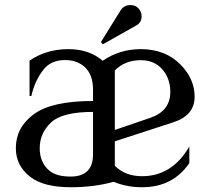

<svg xmlns="http://www.w3.org/2000/svg" viewBox="-20 -745 839 774"><path d="M505.4 -724.6Q526.4 -724.6 538.6 -710.9Q550.8 -697.3 550.8 -679.2Q550.8 -654.3 529.8 -642.6Q529.8 -642.6 394.5 -566.4L386.7 -575.2L465.8 -702.6Q479.5 -724.6 505.4 -724.6ZM266.6 9.8Q156.7 9.8 103 -31.2Q43.9 -76.2 43.9 -147.5Q43.9 -231 115.2 -283.7Q187.5 -337.9 355 -337.9V-383.8Q355 -443.8 321.8 -474.6Q291 -502.9 241.7 -502.9Q184.1 -502.9 153.3 -461.9Q119.6 -417.5 106.4 -357.9H99.1V-500.5Q167 -546.9 255.4 -546.9Q328.1 -546.9 378.9 -511.7Q386.7 -506.3 394 -500Q461.9 -546.9 547.9 -546.9Q647.5 -546.9 709.5 -482.9Q764.6 -425.8 764.6 -355Q764.6 -279.8 678.7 -252L442.9 -175.3V-76.7Q484.9 -34.7 552.7 -34.7Q673.8 -34.7 743.2 -154.3V-87.4Q676.8 9.8 552.7 9.8Q489.7 9.8 438.5 -12.2Q359.4 9.8 266.6 9.8ZM355 -293.9Q231.4 -293.9 186 -251.5Q140.1 -208.5 140.1 -147.5Q140.1 -90.8 177.7 -58.1Q206.5 -33.2 264.6 -33.2Q355 -33.2 355 -123ZM442.9 -221.2 585.9 -270Q666.5 -297.4 666.5 -374.5Q666.5 -418.5 645 -451.7Q611.3 -502.4 547.9 -502.4Q483.4 -502.4 442.9 -460.9Z"/></svg>

Font: Modern Antiqua
Style: Book
Weight: 400
Designer: Wojciech Kalinowski "wmk69" (wmk69@o2.pl)
Foundry: Wojciech Kalinowski "wmk69" (wmk69@o2.pl)
Version: Version 3.1.0; 2021-05-28